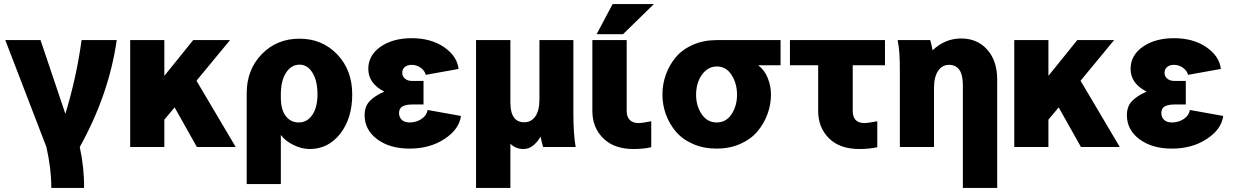

<svg xmlns="http://www.w3.org/2000/svg" viewBox="-20 -719 6031 939"><path d="M207 0 5.9 -522.9H178.2L299.8 -162.1Q355 -344.7 378.9 -522.9H550.8Q513.2 -257.8 370.1 0Q392.6 105.5 391.1 200.2H231Q231 106 207 0Z M616.7 0V-522.9H783.7V-348.1L924.8 -522.9H1105L940.9 -324.2L1132.8 0H942.9L834 -193.8L783.7 -133.8V0Z M1353.5 -257.8V-242.2Q1353.5 -183.1 1377.4 -151.6Q1401.4 -120.1 1440.9 -120.1Q1482.4 -120.1 1507.6 -157.2Q1532.7 -194.3 1532.7 -257.8Q1532.7 -323.7 1508.3 -363.3Q1483.9 -402.8 1444.8 -402.8Q1404.3 -402.8 1378.9 -363.3Q1353.5 -323.7 1353.5 -257.8ZM1444.8 -529.8Q1555.7 -529.8 1629.2 -453.1Q1702.6 -376.5 1702.6 -257.8Q1702.6 -140.1 1644 -65.2Q1585.4 9.8 1494.6 9.8Q1455.1 9.8 1414.6 -10.3Q1374 -30.3 1353.5 -59.1V181.2H1186.5V-263.2Q1186.5 -377.9 1260 -453.9Q1333.5 -529.8 1444.8 -529.8Z M2051.3 -208H1996.6Q1964.4 -208 1948 -198.5Q1931.6 -189 1931.6 -166Q1931.6 -146 1944.8 -133.1Q1958 -120.1 1983.4 -120.1Q2016.1 -120.1 2041.5 -137.2Q2066.9 -154.3 2071.3 -181.2L2234.4 -151.9Q2225.6 -86.4 2153.8 -39.3Q2082 7.8 1983.4 7.8Q1886.2 7.8 1824.7 -38.1Q1763.2 -84 1763.2 -155.8Q1763.2 -197.8 1787.1 -223.6Q1811 -249.5 1859.4 -271Q1781.2 -311 1781.2 -381.8Q1781.2 -448.7 1841.3 -490.5Q1901.4 -532.2 1993.7 -532.2Q2087.9 -532.2 2151.9 -488.3Q2215.8 -444.3 2222.7 -381.8L2062.5 -353Q2056.2 -375 2036.4 -388.4Q2016.6 -401.9 1993.7 -401.9Q1972.7 -401.9 1960 -391.4Q1947.3 -380.9 1947.3 -362.8Q1947.3 -345.7 1960.4 -334.5Q1973.6 -323.2 1994.6 -323.2H2051.3Z M2308.1 200.2V-522.9H2476.1V-217.8Q2476.1 -121.1 2543.9 -121.1Q2578.1 -121.1 2598.1 -149.7Q2618.2 -178.2 2618.2 -233.9V-522.9H2784.2V-163.1Q2784.2 -63 2795.4 0H2636.2Q2627 -32.2 2624 -50.8Q2587.4 9.8 2541 9.8Q2502 9.8 2476.1 -16.1V200.2Z M2877 -175.8V-522.9H3044.9V-176.8Q3044.9 -147.9 3059.8 -132.6Q3074.7 -117.2 3103 -117.2Q3121.1 -117.2 3165 -126V1Q3127.4 9.8 3078.1 9.8Q2982.9 9.8 2929.9 -43Q2877 -95.7 2877 -175.8ZM2976.1 -699.2H3178.2L3026.9 -551.8H2897.9Z M3485.4 7.8Q3420.9 7.8 3369.1 -14.9Q3317.4 -37.6 3285.4 -75.4Q3253.4 -113.3 3236.6 -159.7Q3219.7 -206.1 3219.7 -256.8Q3219.7 -307.6 3236.6 -354.5Q3253.4 -401.4 3285.4 -439.5Q3317.4 -477.5 3369.1 -500.2Q3420.9 -522.9 3485.4 -522.9H3797.4V-399.9H3687.5Q3718.8 -377.4 3734.6 -337.6Q3750.5 -297.9 3750.5 -257.8Q3750.5 -207 3733.2 -160.2Q3715.8 -113.3 3683.6 -75.4Q3651.4 -37.6 3599.9 -14.9Q3548.3 7.8 3485.4 7.8ZM3384.3 -255.9Q3384.3 -201.2 3411.6 -160.6Q3439 -120.1 3485.4 -120.1Q3531.2 -120.1 3557.9 -160.6Q3584.5 -201.2 3584.5 -255.9Q3584.5 -311 3557.9 -352.5Q3531.2 -394 3485.4 -394Q3454.1 -394 3430.7 -373.3Q3407.2 -352.5 3395.8 -321.8Q3384.3 -291 3384.3 -255.9Z M3981.4 -175.8V-399.9H3843.3V-522.9H4308.1V-399.9H4150.4V-176.8Q4150.4 -117.2 4207.5 -117.2Q4224.1 -117.2 4270.5 -126V1Q4231 9.8 4183.1 9.8Q4086.9 9.8 4034.2 -42.7Q3981.4 -95.2 3981.4 -175.8Z M4370.1 -522.9H4529.3Q4534.7 -506.8 4541 -473.1Q4602.1 -530.8 4680.2 -530.8Q4760.3 -530.8 4808.6 -475.8Q4856.9 -420.9 4856.9 -330.1V200.2H4689V-303.2Q4689 -401.9 4621.1 -401.9Q4587.9 -401.9 4567.9 -372.3Q4547.9 -342.8 4547.9 -288.1V0H4380.9V-359.9Q4380.9 -425.3 4378.7 -457.3Q4376.5 -489.3 4370.1 -522.9Z M4940.4 0V-522.9H5107.4V-348.1L5248.5 -522.9H5428.7L5264.6 -324.2L5456.5 0H5266.6L5157.7 -193.8L5107.4 -133.8V0Z M5779.3 -208H5724.6Q5692.4 -208 5676 -198.5Q5659.7 -189 5659.7 -166Q5659.7 -146 5672.9 -133.1Q5686 -120.1 5711.4 -120.1Q5744.1 -120.1 5769.5 -137.2Q5794.9 -154.3 5799.3 -181.2L5962.4 -151.9Q5953.6 -86.4 5881.8 -39.3Q5810.1 7.8 5711.4 7.8Q5614.3 7.8 5552.7 -38.1Q5491.2 -84 5491.2 -155.8Q5491.2 -197.8 5515.1 -223.6Q5539.1 -249.5 5587.4 -271Q5509.3 -311 5509.3 -381.8Q5509.3 -448.7 5569.3 -490.5Q5629.4 -532.2 5721.7 -532.2Q5815.9 -532.2 5879.9 -488.3Q5943.8 -444.3 5950.7 -381.8L5790.5 -353Q5784.2 -375 5764.4 -388.4Q5744.6 -401.9 5721.7 -401.9Q5700.7 -401.9 5688 -391.4Q5675.3 -380.9 5675.3 -362.8Q5675.3 -345.7 5688.5 -334.5Q5701.7 -323.2 5722.7 -323.2H5779.3Z"/></svg>

Font: LT Superior Black
Style: Regular
Weight: 900
Designer: Daniel Lyons
Foundry: LyonsType
Version: Version 2.005